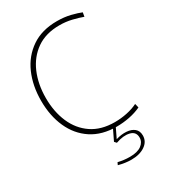

<svg xmlns="http://www.w3.org/2000/svg" viewBox="-232 -848 1046 1190"><g transform="rotate(-30 291.0 -252.5)"><path d="M371 12Q266 12 193 -36Q120 -84 82 -168.5Q44 -253 44 -361Q44 -468 81.5 -553.5Q119 -639 193 -689.5Q267 -740 375 -740Q428 -740 472 -729Q516 -718 542 -707L537 -678Q505 -690 463 -700Q421 -710 376 -710Q278 -710 212 -664Q146 -618 112 -539Q78 -460 78 -361Q78 -263 111.5 -185.5Q145 -108 211 -63Q277 -18 375 -18Q419 -18 462 -27Q505 -36 539 -53L546 -24Q508 -6 462.5 3Q417 12 371 12ZM347 235Q303 235 256 222L264 205Q305 215 348 215Q402 215 430.5 194Q459 173 459 141Q459 99 418 89Q377 79 321 99L308 85L349 0H369L331 79Q371 67 406 69.5Q441 72 462 89.5Q483 107 483 140Q483 183 445 209Q407 235 347 235Z"/></g></svg>

Font: Murecho ExtraLight
Style: Regular
Weight: 200
Designer: Neil Summerour
Foundry: Positype
Version: Version 1.010; ttfautohint (v1.8.3)